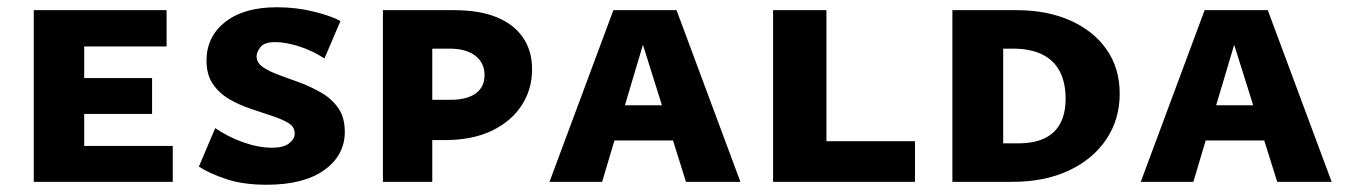

<svg xmlns="http://www.w3.org/2000/svg" viewBox="-20 -501 3706 529"><path d="M73 0V-473H212V0ZM123 0V-99H456V0ZM123 -187V-286H399V-187ZM123 -373V-473H439V-373Z M792 -133Q792 -152 774 -162.5Q756 -173 728.5 -182Q701 -191 670 -201.5Q639 -212 611.5 -228Q584 -244 566.5 -269.5Q549 -295 549 -334Q549 -400 600.5 -440.5Q652 -481 743 -481Q796 -481 844.5 -469Q893 -457 918 -443L874 -340Q840 -362 803 -373.5Q766 -385 739 -385Q708 -385 697.5 -371Q687 -357 687 -346Q687 -328 704.5 -316Q722 -304 750 -294Q778 -284 808.5 -272.5Q839 -261 867 -244.5Q895 -228 912.5 -202.5Q930 -177 930 -138Q930 -73 873.5 -32.5Q817 8 715 8Q650 8 603.5 -7.5Q557 -23 528 -42L573 -148Q608 -124 650 -109Q692 -94 730 -94Q761 -94 776.5 -106Q792 -118 792 -133Z M1035 0V-473H1231Q1301 -473 1348.5 -453.5Q1396 -434 1421 -397.5Q1446 -361 1446 -310Q1446 -255 1417.5 -211Q1389 -167 1335.5 -141Q1282 -115 1205 -115H1105V-226H1221Q1266 -226 1290.5 -243.5Q1315 -261 1315 -294Q1315 -328 1289.5 -347.5Q1264 -367 1218 -367H1171V0Z M1494 0 1670 -473H1844L2020 0H1870L1735 -430H1767L1639 0ZM1598 -114 1632 -211H1862L1907 -114Z M2110 0V-473H2257V0ZM2157 0V-112H2501V0Z M2769 0H2604V-473H2781Q2865 -473 2929 -444.5Q2993 -416 3029 -364.5Q3065 -313 3065 -243Q3065 -172 3028 -117Q2991 -62 2924.5 -31Q2858 0 2769 0ZM2916 -229Q2916 -273 2900 -304Q2884 -335 2851.5 -351Q2819 -367 2771 -367H2744V-106H2784Q2828 -106 2857 -119.5Q2886 -133 2901 -160.5Q2916 -188 2916 -229Z M3123 0 3299 -473H3473L3649 0H3499L3364 -430H3396L3268 0ZM3227 -114 3261 -211H3491L3536 -114Z"/></svg>

Font: Ysabeau SC ExtraBold
Style: Regular
Weight: 800
Designer: Christian Thalmann (Catharsis Fonts)
Version: Version 2.001;gftools[0.9.30]; featfreeze: smcp